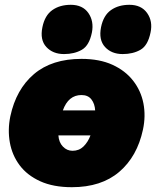

<svg xmlns="http://www.w3.org/2000/svg" viewBox="-20 -763 649 799"><path d="M279 16Q201.5 16 147.2 -8.8Q93 -33.5 61.8 -75.2Q30.5 -117 21 -170Q11.5 -223 23 -279Q47 -391.5 121.5 -454.8Q196 -518 319 -518Q394 -518 447.8 -493.5Q501.5 -469 534 -427.2Q566.5 -385.5 576.8 -333Q587 -280.5 575 -224Q551 -111.5 476.2 -47.8Q401.5 16 279 16ZM319 -367.5Q264.5 -367.5 241.5 -303.5H376Q374.5 -331 360.5 -349.2Q346.5 -367.5 319 -367.5ZM282 -135.5Q309 -135.5 327.5 -153.5Q346 -171.5 356.5 -199.5H223Q225 -170.5 241.8 -153Q258.5 -135.5 282 -135.5ZM490.5 -538Q444 -538 417 -567.5Q390 -597 400.5 -650Q410.5 -699 441.8 -721Q473 -743 518.5 -743Q568 -743 592.2 -708.8Q616.5 -674.5 606.5 -628Q595.5 -573.5 564.5 -555.8Q533.5 -538 490.5 -538ZM246.5 -538Q200 -538 172.8 -567.5Q145.5 -597 156.5 -650Q166.5 -699 197.8 -721Q229 -743 274.5 -743Q324 -743 347.8 -708.8Q371.5 -674.5 362.5 -628Q351.5 -573.5 320.5 -555.8Q289.5 -538 246.5 -538Z"/></svg>

Font: Commissioner Black
Style: Italic
Weight: 900
Italic angle: -12°
Designer: Kostas Bartsokas
Foundry: Kostas Bartsokas
Version: Version 1.000; ttfautohint (v1.8.3)